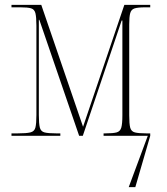

<svg xmlns="http://www.w3.org/2000/svg" viewBox="-20 -556 685 786"><path d="M27 0V-10H53Q88 -10 104.5 -14Q121 -18 125 -34Q129 -50 129 -85V-451Q129 -486 125 -502Q121 -518 107 -522Q93 -526 64 -526H27V-536H149L320 -37L489 -536H595V-526H574Q544 -526 530.5 -521.5Q517 -517 513 -502Q509 -487 509 -456V-84Q509 -49 513 -33.5Q517 -18 532 -14Q547 -10 579 -10H595V0L534 210H507L585 0H404V-10H411Q443 -10 457.5 -14Q472 -18 476.5 -33.5Q481 -49 481 -84V-472H478L319 0H304L141 -475H139V-85Q139 -50 143 -34Q147 -18 162 -14Q177 -10 210 -10H227V0Z"/></svg>

Font: Noto Serif Display SemiCondensed Thin
Style: Regular
Weight: 100
Width: 4
Designer: Monotype Design Team
Foundry: Monotype Imaging Inc.
Version: Version 2.009